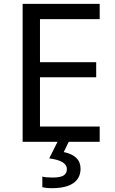

<svg xmlns="http://www.w3.org/2000/svg" viewBox="-20 -734 596 994"><path d="M496.1 -79.1H187V-334H478V-412.1H187V-634.8H496.1V-713.9H97.2V0H277.8L234.9 85.9C295.9 93.8 326.2 112.3 326.2 141.1C326.2 174.3 300.8 185.1 252 185.1C228.5 185.1 210.9 183.6 199.2 180.2V234.9C211.4 238.3 228 240.2 249 240.2C348.1 240.2 397 203.6 397 139.2C397 94.2 368.2 65.4 310.1 53.2L335.9 0H496.1Z"/></svg>

Font: Noto Reveo Sans
Style: Regular
Weight: 400
Designer: Monotype Design team
Foundry: Monotype Imaging Inc.
Version: Version 1.04